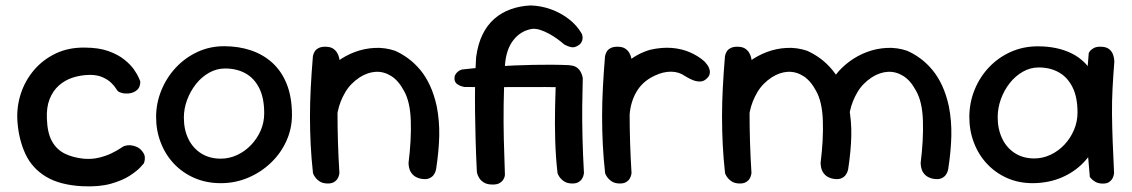

<svg xmlns="http://www.w3.org/2000/svg" viewBox="-20 -668 4114 698"><path d="M278.5 9Q196.5 4.4 146.5 -26.1Q96.5 -56.6 72.5 -108.1Q48.5 -159.6 43.5 -224.6Q39.5 -276.6 55 -325.3Q70.5 -374 103 -412.5Q135.5 -451 182.5 -473.5Q229.5 -496 289.5 -495Q339.8 -494.6 374.6 -482.1Q409.4 -469.5 432.1 -451.2Q454.9 -433 467.4 -414.8Q479.9 -396.5 484.9 -384.4Q489.9 -372.4 489.9 -372.4Q489.9 -372.4 489.8 -366.4Q489.8 -360.4 486.2 -351.6Q482.6 -342.8 471.1 -335.6Q460.2 -329.4 446.9 -328.2Q433.5 -327.1 422.5 -330.1Q411.5 -333.1 407.4 -338Q406.6 -338 401.2 -346.9Q395.8 -355.8 384.2 -367Q372.8 -378.2 353.2 -387.1Q333.8 -395.9 305.5 -395.8Q273.6 -395.2 244.9 -386Q216.2 -376.8 194.3 -357.4Q172.4 -338.1 160.4 -307.9Q148.4 -277.6 150.5 -235.5Q152.2 -184.5 169.2 -154.1Q186.2 -123.8 215.8 -109.4Q245.2 -95.1 284.1 -91Q313.9 -88.5 339.8 -94.8Q365.6 -101 385.6 -110.8Q405.5 -120.6 417.3 -128.5Q429.1 -136.4 431 -136.8Q443.8 -140.9 455.6 -139.8Q467.5 -138.6 478.4 -133.4Q489.4 -128.2 497.1 -118Q506 -106.9 506.5 -96.8Q507 -86.8 505 -80.4Q503 -74.1 503 -74.1Q503 -74.1 490.8 -60.5Q478.6 -46.9 452.2 -29.6Q425.9 -12.2 383.2 -0.1Q340.5 12 278.5 9Z M782.9 -2.1Q730.5 -2.1 687.2 -20.8Q644 -39.5 612.8 -72.4Q581.6 -105.2 564.6 -149.1Q547.5 -192.9 547.5 -242.6Q547.5 -292.6 566.4 -339.1Q585.2 -385.6 618.9 -421.8Q652.5 -458 697.6 -479Q742.6 -500 795 -500Q847.4 -500 892.1 -485Q936.9 -470 970.6 -439.3Q1004.2 -408.6 1022.8 -361.5Q1041.4 -314.3 1041.4 -250.2Q1041.4 -200 1021 -155.1Q1000.6 -110.2 964.5 -75.9Q928.4 -41.5 881.8 -21.8Q835.2 -2.1 782.9 -2.1ZM782.3 -91.2Q813.6 -91.2 842.1 -104.5Q870.6 -117.8 892.6 -140.8Q914.6 -163.8 927.6 -193.3Q940.5 -222.9 940.5 -256.2Q940.5 -312.2 922.1 -348.3Q903.6 -384.4 871.8 -401.7Q840 -419 798.3 -419Q767.4 -419 740.1 -403.6Q712.8 -388.2 692.4 -362.4Q672 -336.5 660.2 -304.8Q648.4 -273.1 648.4 -240.3Q648.4 -196.6 664.9 -162.8Q681.4 -129.1 711.6 -110.2Q741.9 -91.2 782.3 -91.2Z M1506.8 -18.9Q1490 -23.5 1481.2 -32.6Q1472.4 -41.8 1469.2 -51.4Q1466.1 -61.1 1465.7 -68.4Q1465.2 -75.8 1465.2 -75.8Q1475.8 -160.1 1473.4 -229.4Q1471.1 -298.6 1448.5 -338Q1428.6 -375.2 1402 -391.8Q1375.4 -408.4 1346.2 -406.9Q1317.1 -405.4 1288 -387.1Q1254.2 -364.9 1235.2 -332.7Q1216.2 -300.5 1208.4 -264.8Q1200.6 -229.1 1199.9 -195Q1200.8 -162.8 1200.9 -136.8Q1201 -110.9 1201.8 -91.1Q1202.6 -71.4 1203.8 -57.9Q1203.8 -57.9 1203.6 -53.8Q1203.4 -49.6 1201.2 -43.8Q1199 -37.9 1192.5 -32.9Q1186 -28 1172.4 -26.6Q1160.4 -25.6 1151 -31.6Q1141.6 -37.5 1136.3 -43.8Q1131 -50 1131 -50Q1120.1 -68.2 1119.4 -85.1Q1118.6 -102 1120.1 -123.1Q1121.5 -144.1 1117 -174.2Q1114.8 -210.5 1115.3 -241.4Q1115.9 -272.4 1120 -299.4Q1124.1 -326.5 1133.1 -350.9Q1142.1 -375.2 1158.1 -398Q1178 -423.5 1206.9 -444.8Q1235.8 -466.1 1270.2 -479Q1304.6 -491.9 1342 -493.8Q1379.4 -495.8 1415.9 -483.5Q1441 -472.5 1464.3 -455.3Q1487.6 -438.1 1507.7 -414Q1527.8 -389.9 1543 -357.2Q1558.2 -324.5 1567.6 -282.2Q1578 -229 1576.8 -173.8Q1575.5 -118.5 1565.5 -53.5Q1565.5 -53.5 1563.8 -46.7Q1562 -39.9 1556.3 -31.8Q1550.6 -23.8 1538.9 -19.1Q1527.1 -14.5 1506.8 -18.9ZM1168.1 -1Q1153.6 -1.8 1144.1 -7.2Q1134.5 -12.8 1128.5 -20.2Q1122.5 -27.6 1120.2 -32.9Q1117.9 -38.2 1117.9 -38.2Q1111.9 -92.2 1109.4 -143Q1106.9 -193.8 1106.9 -244.4Q1106.9 -295.1 1109.7 -348.9Q1112.5 -402.6 1117.5 -463.2Q1117.5 -463.2 1118.8 -468.6Q1120 -473.9 1124.2 -481.1Q1128.5 -488.2 1138.4 -493.4Q1148.2 -498.5 1164.5 -498.1Q1181.9 -497.8 1191.8 -490.7Q1201.8 -483.6 1206.6 -474.3Q1211.4 -465 1212.8 -458.1Q1214.2 -451.2 1214.2 -451.2Q1210.6 -401.4 1208.8 -353Q1207 -304.6 1207 -254.8Q1207 -204.9 1208.6 -151.4Q1210.2 -97.9 1213.9 -38.8Q1213.9 -38.8 1212.8 -32.8Q1211.8 -26.8 1207.5 -19.1Q1203.2 -11.5 1193.9 -5.9Q1184.5 -0.2 1168.1 -1Z M1771.4 2.9Q1751.1 2.9 1739.8 -4.1Q1728.4 -11 1722.6 -20.2Q1716.8 -29.4 1715.2 -36.1Q1713.6 -42.9 1713.6 -42.9Q1710.6 -102.9 1709.1 -156.9Q1707.6 -210.9 1707 -261.4Q1706.4 -311.9 1707.1 -361.1Q1707.8 -410.2 1710.8 -459.2Q1717.1 -507.5 1734.2 -542.3Q1751.2 -577.1 1777.2 -599.7Q1803.1 -622.2 1836.2 -634.2Q1869.2 -646.2 1908.5 -648.2Q1946.6 -647.2 1982.6 -634.3Q2018.5 -621.4 2048.2 -598.5Q2077.9 -575.6 2095.5 -544.4Q2095.5 -544.4 2096.9 -539.6Q2098.4 -534.8 2097.9 -527.6Q2097.4 -520.5 2092.9 -512.9Q2088.4 -505.2 2075.5 -499.2Q2065.8 -494.5 2055.7 -496.8Q2045.6 -499.1 2038.4 -502.8Q2031.1 -506.5 2031.1 -506.5Q2020.6 -515.8 2006.4 -526.2Q1992.1 -536.6 1975.7 -545.5Q1959.2 -554.4 1943.9 -559.3Q1928.6 -564.2 1915 -563.1Q1874 -556.8 1847 -523Q1820 -489.2 1815.8 -431.5Q1811.9 -354.1 1811 -288.6Q1810.1 -223.1 1811.6 -161.5Q1813.1 -99.9 1815.6 -32.2Q1815.6 -32.2 1814.7 -26.8Q1813.8 -21.4 1809.3 -14.5Q1804.9 -7.6 1796.2 -2.4Q1787.5 2.9 1771.4 2.9ZM1632.5 -378.4Q1631.4 -389.4 1635.2 -396.3Q1639.1 -403.2 1644.8 -407.7Q1650.4 -412.1 1655.1 -413.8Q1659.9 -415.4 1659.9 -415.4Q1718.9 -422.4 1784.8 -426.6Q1850.6 -430.8 1918.3 -432.2Q1986 -433.8 2050.4 -431.1Q2050.4 -431.1 2057.4 -428.8Q2064.5 -426.5 2073.7 -421.5Q2082.9 -416.5 2089.4 -407.3Q2096 -398.1 2095.6 -384.4Q2095.2 -372 2089.4 -364.9Q2083.6 -357.9 2076.7 -355Q2069.8 -352.1 2064.2 -351.2Q2058.8 -350.4 2058.8 -350.4Q2013.8 -351.4 1963.1 -351.6Q1912.5 -351.8 1860.6 -351.5Q1808.6 -351.2 1759.4 -351.1Q1710.1 -351 1668.2 -351.8Q1668.2 -351.8 1659.8 -353.8Q1651.2 -355.8 1642.6 -361.9Q1633.9 -368 1632.5 -378.4ZM2057.1 -1Q2042.6 -1.8 2033.1 -7.2Q2023.5 -12.8 2017.5 -20.2Q2011.5 -27.6 2009.2 -32.9Q2006.9 -38.2 2006.9 -38.2Q2000.2 -96.6 1998.4 -158.2Q1996.6 -219.9 1998 -280.6Q1999.4 -341.2 2001.9 -395.6Q2001.9 -395.6 2003.1 -400.9Q2004.4 -406.2 2008.6 -413.4Q2012.9 -420.6 2022.8 -425.8Q2032.6 -430.9 2048.9 -430.5Q2066.2 -430.1 2076.2 -423.1Q2086.1 -416 2090.9 -406.7Q2095.8 -397.4 2097.2 -390.5Q2098.6 -383.6 2098.6 -383.6Q2097.2 -337.9 2096.7 -283.9Q2096.1 -230 2097.6 -169Q2099 -108 2102.9 -38.8Q2102.9 -38.8 2101.8 -32.8Q2100.8 -26.8 2096.5 -19.1Q2092.2 -11.5 2082.9 -5.9Q2073.5 -0.2 2057.1 -1Z M2225.9 -114.4Q2213.4 -113 2205.8 -119.8Q2198.2 -126.6 2194.6 -136.3Q2191 -146 2189.7 -153.8Q2188.4 -161.6 2188.4 -161.6Q2184.8 -179 2182.9 -188.6Q2181 -198.2 2181.1 -206.6Q2181.1 -214.9 2181.7 -227.8Q2182.2 -240.8 2182.9 -264.1Q2186.9 -323.1 2206.6 -368.1Q2226.2 -413 2261.2 -443Q2296.2 -473 2343.5 -487.1Q2385.9 -496.6 2421.9 -493.8Q2457.9 -490.9 2487.4 -478.2Q2516.9 -465.6 2540 -445.6Q2540 -445.6 2543.8 -441.6Q2547.6 -437.6 2552.3 -430.8Q2557 -424 2559.4 -415.6Q2561.8 -407.1 2559.6 -398Q2557.4 -388.9 2546.5 -380Q2536.1 -371.2 2523 -371.7Q2509.9 -372.1 2498.1 -377.1Q2486.4 -382 2478.6 -386.6Q2470.9 -391.2 2470.9 -391.2Q2448.2 -407.2 2419.6 -407.4Q2390.9 -407.5 2361.5 -393.5Q2321.4 -375.5 2298.9 -342.2Q2276.4 -308.9 2270.2 -263.2Q2267.6 -237.9 2266.2 -222.6Q2264.9 -207.4 2264.2 -196.9Q2263.5 -186.4 2263.8 -175.1Q2264.1 -163.9 2265.1 -145.5Q2265.1 -145.5 2262.8 -138.5Q2260.5 -131.5 2252.1 -124.3Q2243.8 -117.1 2225.9 -114.4ZM2230.1 -1Q2215.6 -1.8 2206.1 -7.2Q2196.5 -12.8 2190.5 -20.2Q2184.5 -27.6 2182.2 -32.9Q2179.9 -38.2 2179.9 -38.2Q2173.9 -92.2 2171.4 -143Q2168.9 -193.8 2168.9 -244.4Q2168.9 -295.1 2171.7 -348.9Q2174.5 -402.6 2179.5 -463.2Q2179.5 -463.2 2180.8 -468.6Q2182 -473.9 2186.2 -481.1Q2190.5 -488.2 2200.4 -493.4Q2210.2 -498.5 2226.5 -498.1Q2243.9 -497.8 2253.8 -490.7Q2263.8 -483.6 2268.6 -474.3Q2273.4 -465 2274.8 -458.1Q2276.2 -451.2 2276.2 -451.2Q2272.6 -401.4 2270.8 -353Q2269 -304.6 2269 -254.8Q2269 -204.9 2270.6 -151.4Q2272.2 -97.9 2275.9 -38.8Q2275.9 -38.8 2274.8 -32.8Q2273.8 -26.8 2269.5 -19.1Q2265.2 -11.5 2255.9 -5.9Q2246.5 -0.2 2230.1 -1Z M3004.8 -18.9Q2988 -23.5 2979.2 -32.6Q2970.4 -41.8 2967.2 -51.4Q2964.1 -61.1 2963.7 -68.4Q2963.2 -75.8 2963.2 -75.8Q2973.8 -160.1 2971.4 -229.4Q2969.1 -298.6 2946.5 -338Q2926.6 -375.2 2900 -391.8Q2873.4 -408.4 2844.2 -406.9Q2815.1 -405.4 2786 -387.1Q2752.2 -364.9 2733.2 -332.7Q2714.2 -300.5 2706.4 -264.8Q2698.6 -229.1 2697.9 -195Q2698.8 -162.8 2698.9 -136.8Q2699 -110.9 2699.8 -91.1Q2700.6 -71.4 2701.8 -57.9Q2701.8 -57.9 2701.6 -53.8Q2701.4 -49.6 2699.2 -43.8Q2697 -37.9 2690.5 -32.9Q2684 -28 2670.4 -26.6Q2658.4 -25.6 2649 -31.6Q2639.6 -37.5 2634.3 -43.8Q2629 -50 2629 -50Q2618.1 -68.2 2617.4 -85.1Q2616.6 -102 2618.1 -123.1Q2619.5 -144.1 2615 -174.2Q2612.8 -210.5 2613.3 -241.4Q2613.9 -272.4 2618 -299.4Q2622.1 -326.5 2631.1 -350.9Q2640.1 -375.2 2656.1 -398Q2676 -423.5 2704.9 -444.8Q2733.8 -466.1 2768.2 -479Q2802.6 -491.9 2840 -493.8Q2877.4 -495.8 2913.9 -483.5Q2939 -472.5 2962.3 -455.3Q2985.6 -438.1 3005.7 -414Q3025.8 -389.9 3041 -357.2Q3056.2 -324.5 3065.6 -282.2Q3076 -229 3074.8 -173.8Q3073.5 -118.5 3063.5 -53.5Q3063.5 -53.5 3061.8 -46.7Q3060 -39.9 3054.3 -31.8Q3048.6 -23.8 3036.9 -19.1Q3025.1 -14.5 3004.8 -18.9ZM2666.1 -1Q2651.6 -1.8 2642.1 -7.2Q2632.5 -12.8 2626.5 -20.2Q2620.5 -27.6 2618.2 -32.9Q2615.9 -38.2 2615.9 -38.2Q2609.9 -92.2 2607.4 -143Q2604.9 -193.8 2604.9 -244.4Q2604.9 -295.1 2607.7 -348.9Q2610.5 -402.6 2615.5 -463.2Q2615.5 -463.2 2616.8 -468.6Q2618 -473.9 2622.2 -481.1Q2626.5 -488.2 2636.4 -493.4Q2646.2 -498.5 2662.5 -498.1Q2679.9 -497.8 2689.8 -490.7Q2699.8 -483.6 2704.6 -474.3Q2709.4 -465 2710.8 -458.1Q2712.2 -451.2 2712.2 -451.2Q2708.6 -401.4 2706.8 -353Q2705 -304.6 2705 -254.8Q2705 -204.9 2706.6 -151.4Q2708.2 -97.9 2711.9 -38.8Q2711.9 -38.8 2710.8 -32.8Q2709.8 -26.8 2705.5 -19.1Q2701.2 -11.5 2691.9 -5.9Q2682.5 -0.2 2666.1 -1ZM3368.5 -18.9Q3351.8 -23.5 3342.9 -32.6Q3334.1 -41.8 3331 -51.4Q3327.9 -61.1 3327.4 -68.4Q3327 -75.8 3327 -75.8Q3337.5 -160.1 3335.2 -229.4Q3332.9 -298.6 3310.2 -338Q3290.4 -375.2 3263.8 -391.8Q3237.1 -408.4 3208 -406.9Q3178.9 -405.4 3149.8 -387.1Q3116 -364.9 3097 -332.7Q3078 -300.5 3070.2 -264.8Q3062.4 -229.1 3061.6 -195Q3062.5 -162.8 3061.9 -141.5Q3061.2 -120.2 3060 -104.9Q3058.8 -89.5 3057.4 -73.5Q3057.4 -73.5 3057.2 -68.1Q3057 -62.8 3054.8 -55.6Q3052.6 -48.5 3046.8 -42.6Q3040.9 -36.8 3029.1 -36Q3015.9 -35 3007.4 -40.3Q2999 -45.6 2994.9 -51.6Q2990.9 -57.5 2990.9 -57.5Q2986.2 -70.8 2984.9 -87.9Q2983.5 -105.1 2983.7 -127.1Q2983.9 -149.1 2983.8 -174.9Q2981.5 -211.1 2981.1 -242.1Q2980.8 -273 2983.6 -299.8Q2986.5 -326.5 2995.2 -350.9Q3003.9 -375.2 3019.9 -398Q3039.8 -423.5 3068.6 -444.8Q3097.5 -466.1 3131.9 -479Q3166.4 -491.9 3203.8 -493.8Q3241.1 -495.8 3277.6 -483.5Q3302.8 -472.5 3326.1 -455.3Q3349.4 -438.1 3369.4 -414Q3389.5 -389.9 3404.8 -357.2Q3420 -324.5 3429.4 -282.2Q3439.8 -229 3438.5 -173.8Q3437.2 -118.5 3427.2 -53.5Q3427.2 -53.5 3425.5 -46.7Q3423.8 -39.9 3418.1 -31.8Q3412.4 -23.8 3400.6 -19.1Q3388.9 -14.5 3368.5 -18.9Z M3736.2 -2.1Q3685 -1.8 3642.5 -20.2Q3600 -38.8 3568.8 -71.8Q3537.6 -104.9 3520.8 -148.8Q3503.9 -192.6 3503.9 -242.6Q3504.2 -296 3523.5 -342.7Q3542.8 -389.4 3576.4 -424.4Q3610 -459.5 3654.7 -479.4Q3699.4 -499.2 3750.6 -499.6Q3823.5 -500 3876.6 -473.5Q3929.6 -447 3958.2 -391.5Q3986.9 -336 3986.9 -250Q3986.9 -200 3969.3 -155.5Q3951.8 -111 3918.8 -76.8Q3885.9 -42.6 3839.7 -22.8Q3793.5 -2.9 3736.2 -2.1ZM3740.1 -92Q3770.9 -92 3799.3 -105.4Q3827.8 -118.9 3849.6 -142.1Q3871.4 -165.2 3884.3 -195.4Q3897.2 -225.5 3897.2 -258.9Q3897.2 -315.2 3878.8 -351.5Q3860.4 -387.8 3828.9 -405.2Q3797.4 -422.8 3756 -422.8Q3725.6 -422.8 3698.3 -407.2Q3671 -391.6 3650.6 -365.6Q3630.2 -339.5 3618.6 -307.4Q3607 -275.4 3607 -242Q3607 -198.6 3623.3 -164.4Q3639.6 -130.2 3669.7 -111.1Q3699.8 -92 3740.1 -92ZM3989.5 -0.6Q3973 -0.6 3962.4 -6.8Q3951.9 -13 3946.9 -18.9Q3942 -24.8 3942 -24.8Q3935 -97.8 3931.2 -170.3Q3927.4 -242.9 3929.2 -318.9Q3931.1 -395 3938.1 -475.6Q3938.1 -475.6 3942.1 -481.6Q3946.1 -487.6 3956.6 -493.4Q3967 -499.2 3985.5 -498.1Q4003.2 -497 4012.8 -488.8Q4022.4 -480.6 4026.1 -470.2Q4029.8 -459.8 4030.4 -452.1Q4031.1 -444.5 4031.1 -444.5Q4027.1 -393.5 4024.6 -346.8Q4022.1 -300.1 4022.6 -252.5Q4023.1 -204.9 4025.1 -152.7Q4027.1 -100.5 4030.1 -39.1Q4030.1 -39.1 4029.2 -33.3Q4028.4 -27.5 4024.7 -20.1Q4021 -12.6 4012.7 -6.6Q4004.4 -0.6 3989.5 -0.6Z"/></svg>

Font: Sour Gummy Black
Style: Regular
Weight: 900
Version: Version 1.000